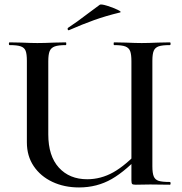

<svg xmlns="http://www.w3.org/2000/svg" viewBox="-20 -811 800 843"><path d="M481 -613Q479 -613 479 -619Q479 -625 481 -625L532 -624Q576 -622 602 -622Q630 -622 674 -624L726 -625Q729 -625 729 -619Q729 -613 726 -613Q692 -613 676.5 -607.5Q661 -602 655 -588Q649 -574 649 -544V-81Q649 -51 655 -36.5Q661 -22 676.5 -17Q692 -12 726 -12Q729 -12 729 -6Q729 0 726 0L640 -1L576 0Q564 0 560.5 -3Q557 -6 557 -19V-542Q557 -572 551.5 -586.5Q546 -601 530.5 -607Q515 -613 481 -613ZM327 12Q262 12 210 -12.5Q158 -37 128 -81.5Q98 -126 98 -186V-544Q98 -574 92.5 -588Q87 -602 71 -607.5Q55 -613 22 -613Q19 -613 19 -619Q19 -625 22 -625L74 -624Q118 -622 144 -622Q173 -622 219 -624L269 -625Q271 -625 271 -619Q271 -613 269 -613Q236 -613 220 -607Q204 -601 198 -586.5Q192 -572 192 -542V-221Q192 -126 238.5 -75Q285 -24 363 -24Q423 -24 477.5 -54.5Q532 -85 597 -155L609 -144Q535 -62 470.5 -25Q406 12 327 12ZM282 -678Q278 -678 277 -682.5Q276 -687 279 -689Q316 -713 368 -753L418 -790Q423 -794 449.5 -786Q476 -778 496.5 -768Q517 -758 506 -756Q444 -741 392.5 -722.5Q341 -704 284 -679Z"/></svg>

Font: Cormorant Infant SemiBold
Style: Regular
Weight: 600
Designer: Christian Thalmann (Catharsis Fonts)
Foundry: Catharsis Fonts
Version: Version 4.000